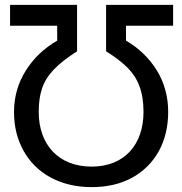

<svg xmlns="http://www.w3.org/2000/svg" viewBox="-20 -747 742 782"><path d="M685.1 -727.1H412.1V-538.1C448.7 -515.1 477.5 -493.2 499.5 -471.2C542.5 -427.7 564.5 -373 564.5 -291C564.5 -159.2 487.8 -68.4 353 -68.4C218.3 -68.4 137.7 -158.2 137.7 -291C137.7 -328.1 142.1 -360.4 151.4 -387.2C169.4 -440.9 211.9 -485.8 293.9 -538.1V-727.1H21V-642.1H212.9V-581.5C159.7 -550.8 117.2 -510.3 85.4 -460C53.2 -409.2 37.1 -353 37.1 -291C37.1 -231.9 49.8 -179.7 75.7 -133.3C127 -40.5 225.6 15.1 353 15.1C416.5 15.1 471.7 2.4 519 -23.9C612.8 -75.7 665 -171.4 665 -291C665 -353.5 649.4 -410.2 618.7 -460.4C587.4 -510.7 545.4 -551.3 493.2 -581.5V-642.1H685.1Z"/></svg>

Font: SG Kara Light
Style: Regular
Weight: 400
Designer: Damoon Khanjanzadeh
Version: Version 1.000